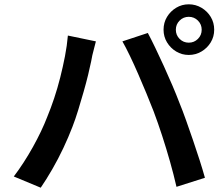

<svg xmlns="http://www.w3.org/2000/svg" viewBox="-20 -851 1040 891"><path d="M796 -713Q796 -688 813.5 -670.5Q831 -653 856 -653Q881 -653 898.5 -670.5Q916 -688 916 -713Q916 -738 898.5 -755.5Q881 -773 856 -773Q831 -773 813.5 -755.5Q796 -738 796 -713ZM739 -713Q739 -746 755 -772.5Q771 -799 797.5 -815Q824 -831 856 -831Q888 -831 915 -815Q942 -799 958 -772.5Q974 -746 974 -713Q974 -681 958 -654.5Q942 -628 915 -612Q888 -596 856 -596Q824 -596 797.5 -612Q771 -628 755 -654.5Q739 -681 739 -713ZM199 -308Q216 -349 231.5 -395.5Q247 -442 259.5 -491.5Q272 -541 281.5 -590Q291 -639 295 -686L425 -659Q422 -645 417 -628Q412 -611 408.5 -594.5Q405 -578 403 -566Q398 -541 389 -504Q380 -467 368 -425Q356 -383 343 -340.5Q330 -298 316 -262Q298 -215 274 -164Q250 -113 222.5 -65.5Q195 -18 169 20L44 -32Q91 -94 132.5 -168.5Q174 -243 199 -308ZM693 -334Q678 -373 659.5 -417.5Q641 -462 621.5 -507Q602 -552 583 -591.5Q564 -631 548 -659L666 -698Q681 -670 700.5 -629.5Q720 -589 740.5 -544Q761 -499 780 -454.5Q799 -410 813 -373Q827 -339 843 -294Q859 -249 875.5 -201Q892 -153 906.5 -107.5Q921 -62 931 -26L799 16Q786 -41 769 -101Q752 -161 732.5 -221Q713 -281 693 -334Z"/></svg>

Font: Noto Sans JP SemiBold
Style: Regular
Weight: 600
Designer: Ryoko NISHIZUKA  (kana, bopomofo & ideographs); Paul D. Hunt (Latin, Greek & Cyrillic); Sandoll Communications , Soo-you
Foundry: Adobe
Version: Version 2.004-H2;hotconv 1.0.118;makeotfexe 2.5.65603